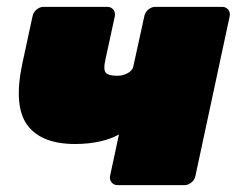

<svg xmlns="http://www.w3.org/2000/svg" viewBox="-20 -540 692 560"><path d="M323 0Q312 0 305.5 -8Q299 -16 301 -27L327 -148Q305 -135 271.5 -127.5Q238 -120 199 -120Q100 -120 59.5 -175.5Q19 -231 45 -354L75 -493Q77 -504 86.5 -512Q96 -520 107 -520H293Q304 -520 310.5 -512Q317 -504 315 -493L287 -364Q281 -337 288.5 -328Q296 -319 322 -319Q339 -319 353 -327Q367 -335 369 -347L401 -493Q403 -504 412.5 -512Q422 -520 433 -520H628Q639 -520 645.5 -512Q652 -504 650 -493L550 -27Q548 -16 538.5 -8Q529 0 518 0Z"/></svg>

Font: Rubik Light Black
Style: Italic
Weight: 900
Italic angle: -12°
Version: Version 2.104